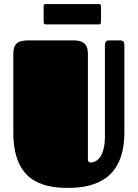

<svg xmlns="http://www.w3.org/2000/svg" viewBox="-20 -898 672 937"><path d="M587 -678C587 -700 575 -701 563 -701H512C495 -701 492 -689 492 -678V-228C492 -159 468 -105 421 -105C416 -105 409 -109 409 -119V-620C409 -651 414 -701 338 -701H120C58 -701 45 -678 45 -633V-252C45 -21 178 19 312 19C451 19 587 -30 587 -252ZM463 -779C469 -779 473 -782 473 -790V-868C473 -875 470 -878 463 -878H203C196 -878 193 -875 193 -868V-790C193 -782 197 -779 203 -779Z"/></svg>

Font: Fascinate
Style: Regular
Weight: 900
Designer: Astigmatic (AOETI)
Foundry: Astigmatic (AOETI)
Version: Version 1.000